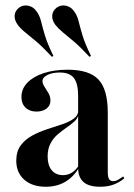

<svg xmlns="http://www.w3.org/2000/svg" viewBox="-20 -690 503 721"><path d="M273.4 -208.1V-329.8Q273.4 -376.6 257.3 -397.2Q241.1 -417.7 204.8 -417.7Q176.6 -417.7 158.1 -408.5Q139.5 -399.2 139.5 -385.5Q139.5 -375.8 147.2 -364.1Q154.8 -352.4 162.1 -339.9Q169.4 -327.4 169.4 -312.1Q169.4 -293.5 154.8 -282.3Q140.3 -271 116.9 -271Q91.1 -271 75.8 -285.9Q60.5 -300.8 60.5 -325.8Q60.5 -356.5 82.7 -379.4Q104.8 -402.4 144 -415.3Q183.1 -428.2 233.9 -428.2Q315.3 -428.2 350 -391.1Q384.7 -354 384.7 -266.9V-208.1ZM152.4 11.3Q100.8 11.3 71 -15.3Q41.1 -41.9 41.1 -86.3Q41.1 -121.8 58.1 -144.4Q75 -166.9 101.2 -181Q127.4 -195.2 157.3 -204.8Q187.1 -214.5 213.7 -223.4Q240.3 -232.3 257.3 -244.8Q274.2 -257.3 274.2 -277.4L275 -260.5Q271.8 -245.2 258.9 -233.5Q246 -221.8 229.4 -210.5Q212.9 -199.2 196.8 -185.5Q180.6 -171.8 169.8 -151.6Q158.9 -131.5 158.9 -102.4Q158.9 -69.4 174.2 -50.8Q189.5 -32.3 216.9 -32.3Q234.7 -32.3 249.6 -41.5Q264.5 -50.8 276.6 -69.4V-59.7Q254.8 -24.2 223.8 -6.5Q192.7 11.3 152.4 11.3ZM384.7 -44.4Q384.7 -25.8 389.5 -17.7Q394.4 -9.7 404.8 -9.7Q414.5 -9.7 424.2 -15.3Q433.9 -21 442.7 -27.4L446.8 -20.2Q429 -5.6 407.3 2.8Q385.5 11.3 355.6 11.3Q313.7 11.3 293.5 -6.5Q273.4 -24.2 273.4 -59.7V-208.1H384.7ZM175 -476.6Q141.1 -512.9 116.5 -533.9Q91.9 -554.8 74.6 -568.5Q57.3 -582.3 46 -597.6Q33.1 -616.1 35.1 -633.1Q37.1 -650 51.6 -661.3Q67.7 -672.6 86.7 -668.5Q105.6 -664.5 117.7 -646.8Q129 -631.5 134.3 -609.7Q139.5 -587.9 148.8 -556.9Q158.1 -525.8 180.6 -479.8ZM316.1 -476.6Q282.3 -512.9 257.7 -533.9Q233.1 -554.8 216.1 -568.5Q199.2 -582.3 187.1 -597.6Q174.2 -616.1 176.2 -633.1Q178.2 -650 192.7 -661.3Q208.9 -672.6 227.8 -668.5Q246.8 -664.5 258.9 -646.8Q270.2 -631.5 275.4 -609.7Q280.6 -587.9 289.9 -556.9Q299.2 -525.8 321.8 -479.8Z"/></svg>

Font: Playfair 144pt SemiCondensed
Style: Bold
Weight: 700
Width: 4
Designer: Claus Eggers Sørensen
Foundry: Claus Eggers Sørensen
Version: Version 2.203